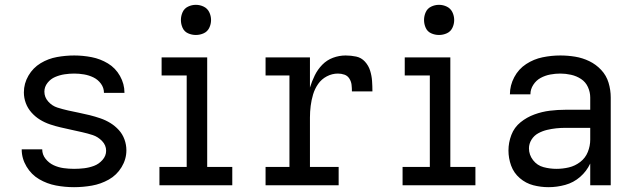

<svg xmlns="http://www.w3.org/2000/svg" viewBox="-20 -768 2632 796"><path d="M287 8Q324 8 361 1.5Q398 -5 431 -23.5Q464 -42 484 -75Q504 -108 504 -145Q504 -168 496 -190Q488 -212 472.5 -229Q457 -246 437.5 -258Q418 -270 396 -277.5Q374 -285 352 -290.5Q330 -296 307.5 -300.5Q285 -305 262.5 -310Q240 -315 218 -322Q196 -329 180 -347Q164 -365 164 -388Q164 -408 177 -424.5Q190 -441 209 -449Q228 -457 248 -460Q268 -463 288 -463Q308 -463 328.5 -459.5Q349 -456 367.5 -447Q386 -438 398.5 -421Q411 -404 411 -383H496V-384Q496 -420 477.5 -453Q459 -486 427.5 -505Q396 -524 360 -531Q324 -538 288 -538Q252 -538 216 -531.5Q180 -525 148.5 -506Q117 -487 98 -454.5Q79 -422 79 -385Q79 -362 87 -340.5Q95 -319 110.5 -301.5Q126 -284 145.5 -272Q165 -260 187 -252.5Q209 -245 231 -240Q253 -235 275.5 -230Q298 -225 320.5 -220Q343 -215 364.5 -208Q386 -201 403 -183.5Q420 -166 420 -143Q420 -122 405 -105Q390 -88 370 -80.5Q350 -73 329 -70.5Q308 -68 287 -68Q265 -68 243.5 -71Q222 -74 202.5 -83Q183 -92 169 -109.5Q155 -127 155 -149H70V-148Q70 -111 90 -77.5Q110 -44 142.5 -25Q175 -6 212 1Q249 8 287 8Z M641 0H943V-76H839V-530H650V-455H754V-76H641ZM792 -623Q809 -623 824.5 -630Q840 -637 847.5 -652.5Q855 -668 855 -685Q855 -702 847.5 -717.5Q840 -733 824.5 -740.5Q809 -748 792 -748Q775 -748 759.5 -740.5Q744 -733 737 -717.5Q730 -702 730 -685Q730 -668 737 -652.5Q744 -637 759.5 -630Q775 -623 792 -623Z M1081 0H1384V-76H1265V-281Q1265 -305 1268 -329Q1271 -353 1278 -376.5Q1285 -400 1299 -420Q1313 -440 1335 -451.5Q1357 -463 1381 -463Q1395 -463 1408 -458.5Q1421 -454 1428.5 -442Q1436 -430 1437.5 -416.5Q1439 -403 1439 -389H1524Q1524 -411 1522.5 -432.5Q1521 -454 1514.5 -475Q1508 -496 1493 -512.5Q1478 -529 1456.5 -533.5Q1435 -538 1413 -538Q1386 -538 1360.5 -528.5Q1335 -519 1316 -499.5Q1297 -480 1285 -455.5Q1273 -431 1265 -405V-530H1081V-455H1180V-76H1081Z M1649 0H1951V-76H1847V-530H1658V-455H1762V-76H1649ZM1800 -623Q1817 -623 1832.5 -630Q1848 -637 1855.5 -652.5Q1863 -668 1863 -685Q1863 -702 1855.5 -717.5Q1848 -733 1832.5 -740.5Q1817 -748 1800 -748Q1783 -748 1767.5 -740.5Q1752 -733 1745 -717.5Q1738 -702 1738 -685Q1738 -668 1745 -652.5Q1752 -637 1767.5 -630Q1783 -623 1800 -623Z M2254 8Q2289 8 2323.5 -1.5Q2358 -11 2385 -34.5Q2412 -58 2427 -90V0H2512V-364Q2512 -395 2503 -425Q2494 -455 2472.5 -478Q2451 -501 2423 -514.5Q2395 -528 2364.5 -533Q2334 -538 2303 -538Q2266 -538 2229.5 -530.5Q2193 -523 2161.5 -502.5Q2130 -482 2112 -448Q2094 -414 2094 -377H2179Q2179 -377 2179 -377Q2179 -377 2179 -377Q2179 -398 2191 -416.5Q2203 -435 2221.5 -445Q2240 -455 2261 -459Q2282 -463 2303 -463Q2325 -463 2347.5 -458Q2370 -453 2389 -440.5Q2408 -428 2417.5 -407Q2427 -386 2427 -364V-313H2325Q2292 -313 2259.5 -309Q2227 -305 2195.5 -293.5Q2164 -282 2138 -261Q2112 -240 2100 -208.5Q2088 -177 2088 -144Q2088 -112 2099 -81.5Q2110 -51 2135 -29.5Q2160 -8 2191 0Q2222 8 2254 8ZM2287 -68Q2260 -68 2233.5 -75Q2207 -82 2190 -104Q2173 -126 2173 -153Q2173 -172 2183.5 -189Q2194 -206 2211.5 -215.5Q2229 -225 2248 -229.5Q2267 -234 2286 -236Q2305 -238 2325 -238H2427V-189Q2427 -163 2417 -138Q2407 -113 2385.5 -96.5Q2364 -80 2338.5 -74Q2313 -68 2287 -68Z"/></svg>

Font: Iosevka Sparkle
Style: Regular
Weight: 400
Designer: Belleve Invis
Foundry: Belleve Invis
Version: Version 4.5.0; ttfautohint (v1.8.3)